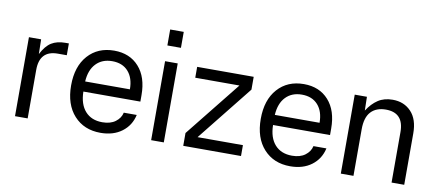

<svg xmlns="http://www.w3.org/2000/svg" viewBox="-65 -943 2729 1197"><g transform="rotate(10 1299.5 -345.0)"><path d="M69.8 0V-500H147L148.9 -407.2Q176.8 -461.4 211.9 -483.2Q247.1 -504.9 299.8 -504.9H321.8V-430.2H265.1Q149.9 -430.2 149.9 -307.1V0Z M611.8 9.8Q507.3 9.8 444.1 -59.8Q380.9 -129.4 380.9 -250Q380.9 -370.1 443.1 -439.9Q505.4 -509.8 608.9 -509.8Q707.5 -509.8 765.6 -444.8Q823.7 -379.9 823.7 -266.1V-225.1H462.9Q464.4 -144.5 503.7 -100.8Q543 -57.1 611.8 -57.1Q663.1 -57.1 694.6 -80.6Q726.1 -104 733.9 -139.2H815.9Q800.8 -70.8 746.8 -30.5Q692.9 9.8 611.8 9.8ZM462.9 -289.1H746.1Q746.1 -360.8 709.5 -401.9Q672.9 -442.9 607.9 -442.9Q544.4 -442.9 505.9 -402.6Q467.3 -362.3 462.9 -289.1Z M931.6 0V-500H1011.7V0ZM928.7 -599.1H1014.6V-700.2H928.7Z M1134.8 -81.1 1414.6 -431.2H1134.8V-500H1492.7V-418.9L1213.4 -68.8H1500.5V0H1134.8Z M1812.5 9.8Q1708 9.8 1644.8 -59.8Q1581.5 -129.4 1581.5 -250Q1581.5 -370.1 1643.8 -439.9Q1706.1 -509.8 1809.6 -509.8Q1908.2 -509.8 1966.3 -444.8Q2024.4 -379.9 2024.4 -266.1V-225.1H1663.6Q1665 -144.5 1704.3 -100.8Q1743.7 -57.1 1812.5 -57.1Q1863.8 -57.1 1895.3 -80.6Q1926.8 -104 1934.6 -139.2H2016.6Q2001.5 -70.8 1947.5 -30.5Q1893.6 9.8 1812.5 9.8ZM1663.6 -289.1H1946.8Q1946.8 -360.8 1910.2 -401.9Q1873.5 -442.9 1808.6 -442.9Q1745.1 -442.9 1706.5 -402.6Q1668 -362.3 1663.6 -289.1Z M2132.3 0V-500H2209.5L2211.4 -413.1Q2241.2 -459.5 2279.3 -484.6Q2317.4 -509.8 2371.6 -509.8Q2443.8 -509.8 2488.8 -461.9Q2533.7 -414.1 2533.7 -325.2V0H2453.6V-319.8Q2453.6 -441.9 2340.3 -441.9Q2279.3 -441.9 2245.8 -405.8Q2212.4 -369.6 2212.4 -294.9V0Z"/></g></svg>

Font: TASA Orbiter Deck
Style: Regular
Weight: 400
Designer: Weizhong Zhang
Version: Version 1.000;Glyphs 3.1.2 (3151)